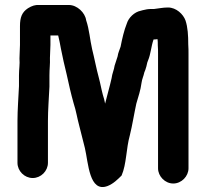

<svg xmlns="http://www.w3.org/2000/svg" viewBox="-20 -667 824 769"><path d="M172 -15V-183C172 -229 176 -275 178 -320V-365C178 -392 181 -410 180 -435C180 -452 182 -470 182 -487V-525H213C217 -508 221 -490 224 -472C231 -436 238 -406 247 -369C256 -328 264 -292 275 -253C285 -223 289 -194 297 -165L320 -74C334 -15 337 106 411 78C434 69 452 51 467 36C487 -10 485 -72 500 -125C510 -165 517 -211 526 -252C534 -280 543 -305 547 -336C549 -351 555 -362 558 -377L562 -387C565 -396 568 -406 570 -417C571 -420 572 -423 573 -425C584 -451 585 -480 595 -509C600 -509 604 -509 609 -510H611C612 -503 612 -495 612 -486C613 -474 613 -462 613 -450V7C613 39 641 68 674 68C707 68 735 39 735 7V-450C735 -463 735 -476 734 -489C734 -525 732 -558 723 -585C714 -610 686 -637 653 -637C631 -637 617 -633 597 -631H585C574 -631 562 -629 551 -626C548 -625 545 -624 544 -624C518 -619 495 -596 488 -573C477 -546 469 -511 463 -480C459 -467 453 -456 451 -441C447 -428 443 -416 439 -404C437 -388 429 -372 427 -354C419 -318 410 -289 401 -252C399 -263 396 -275 392 -287C386 -309 382 -333 376 -355C366 -391 358 -435 349 -470C340 -509 338 -548 325 -586C321 -616 289 -647 256 -647H136C122 -648 108 -644 92 -634C68 -618 60 -598 60 -562V-487C60 -470 58 -452 58 -433C60 -409 56 -391 56 -365V-322C54 -277 50 -228 50 -183V-15C50 18 78 46 111 46C144 46 172 18 172 -15Z"/></svg>

Font: Electronic
Style: Ti
Weight: 900
Version: Version 1.011